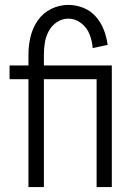

<svg xmlns="http://www.w3.org/2000/svg" viewBox="-20 -763 540 783"><path d="M96 0V-440H19V-496H96V-540Q96 -577 104.5 -613Q113 -649 134 -679.5Q155 -710 188.5 -726.5Q222 -743 259 -743Q290 -743 320 -731Q350 -719 371 -695Q392 -671 403.5 -641Q415 -611 419 -580L358 -567Q356 -595 345.5 -622.5Q335 -650 311 -668.5Q287 -687 259 -687Q234 -687 212.5 -673Q191 -659 179 -636.5Q167 -614 163 -589.5Q159 -565 159 -540V-496H436V0H374V-440H159V0Z"/></svg>

Font: Iosevka SS01 Light
Style: Regular
Weight: 300
Monospace: yes
Designer: Belleve Invis
Foundry: Belleve Invis
Version: 2.3.3; ttfautohint (v1.8.3)